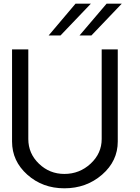

<svg xmlns="http://www.w3.org/2000/svg" viewBox="-20 -1020 765 1050"><path d="M393.1 -1000H477.1L311 -826.2H246.1ZM563 -1000H646L480 -826.2H415ZM332 9.8Q212.9 9.8 129.4 -64.7Q45.9 -139.2 45.9 -246.1V-750H134.8V-259.8Q134.8 -180.7 192.9 -124.8Q251 -68.8 332 -68.8Q415 -68.8 475.6 -125Q536.1 -181.2 536.1 -259.8V-750H624V-246.1Q624 -139.2 538.1 -64.7Q452.1 9.8 332 9.8Z"/></svg>

Font: ø
Style: ø
Weight: 400
Designer: Samuel Oakes
Foundry: Samuel Oakes
Version: Version 1.000;PS 001.000;hotconv 1.0.88;makeotf.lib2.5.64775